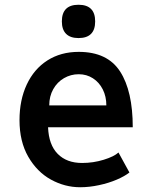

<svg xmlns="http://www.w3.org/2000/svg" viewBox="-20 -777 640 807"><path d="M62 -272Q62 -356.5 92.5 -421.8Q123 -487 179.2 -523Q235.5 -559 311 -559Q431.5 -559 484.8 -476.5Q538 -394 538 -242H182Q185 -168 222.8 -130Q260.5 -92 325 -92Q372 -92 415.8 -105.5Q459.5 -119 478 -136L524 -52Q504.5 -36.5 470.8 -22Q437 -7.5 396.2 1.2Q355.5 10 317 10Q252.5 10 194 -22.2Q135.5 -54.5 98.8 -118.2Q62 -182 62 -272ZM427 -334Q427 -371.5 412 -401.2Q397 -431 370.5 -448Q344 -465 311 -465Q277.5 -465 249 -448.5Q220.5 -432 203.8 -402.2Q187 -372.5 187 -334ZM240 -687Q240 -757 310 -757Q380 -757 380 -687Q380 -617 310 -617Q275.5 -617 257.8 -634.8Q240 -652.5 240 -687Z"/></svg>

Font: JuliaMono Latin
Style: Bold
Weight: 700
Monospace: yes
Designer: cormullion
Foundry: corm
Version: Version 0.038; ttfautohint (v1.8)